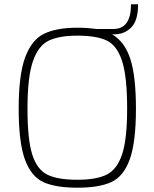

<svg xmlns="http://www.w3.org/2000/svg" viewBox="-20 -868 719 894"><path d="M613 -362Q613 -205 584 -125.5Q555 -46 498 -20Q441 6 340 6Q239 6 182 -20Q125 -46 96 -125.5Q67 -205 67 -362Q67 -519 97 -600.5Q127 -682 184.5 -710.5Q242 -739 340 -739Q387 -739 428 -733H508Q590 -733 590 -848H623Q623 -772 591 -740Q559 -708 511 -708H502Q560 -675 586.5 -594.5Q613 -514 613 -362ZM572 -362Q572 -511 548.5 -583.5Q525 -656 477.5 -679Q430 -702 340 -702Q255 -702 206.5 -678.5Q158 -655 133 -582Q108 -509 108 -362Q108 -219 130 -149Q152 -79 200 -55Q248 -31 340 -31Q429 -31 477 -55Q525 -79 548.5 -149.5Q572 -220 572 -362Z"/></svg>

Font: Exo ExtraLight
Style: Regular
Weight: 275
Designer: Natanael Gama
Foundry: Natanael Gama
Version: Version 1.500; ttfautohint (v1.6)